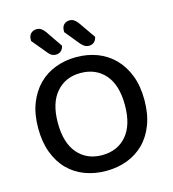

<svg xmlns="http://www.w3.org/2000/svg" viewBox="-121 -923 935 1037"><g transform="rotate(-15 346.5 -404.5)"><path d="M643 -304Q643 -226 620.5 -166.5Q598 -107 558 -67Q518 -27 464 -6.5Q410 14 346 14Q282 14 227.5 -6.5Q173 -27 133.5 -67Q94 -107 71.5 -166.5Q49 -226 49 -304Q49 -382 72 -441Q95 -500 135 -540.5Q175 -581 229.5 -601.5Q284 -622 346 -622Q409 -622 463 -601.5Q517 -581 557 -540.5Q597 -500 620 -441Q643 -382 643 -304ZM534 -304Q534 -416 483 -474.5Q432 -533 346 -533Q262 -533 210.5 -474Q159 -415 159 -304Q159 -192 210 -133Q261 -74 346 -74Q432 -74 483 -133Q534 -192 534 -304ZM134 -769V-774Q134 -799 147 -811Q160 -823 179 -823Q194 -823 205 -815Q216 -807 224 -796L289 -701Q284 -681 272.5 -672Q261 -663 245 -663Q231 -663 220.5 -669.5Q210 -676 202 -687ZM319 -769V-774Q319 -799 331.5 -811Q344 -823 364 -823Q378 -823 389 -815Q400 -807 408 -796L474 -701Q469 -681 457.5 -672Q446 -663 430 -663Q416 -663 405.5 -670Q395 -677 386 -687Z"/></g></svg>

Font: Baloo Bhaina 2 Medium
Style: Regular
Weight: 500
Designer: Yesha Goshar, Manish Minz, Shuchita Grover and Ek Type
Foundry: Ek Type
Version: Version 1.640;hotconv 1.0.111;makeotfexe 2.5.65597; ttfautoh